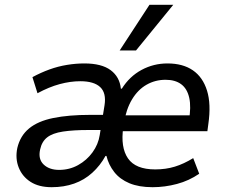

<svg xmlns="http://www.w3.org/2000/svg" viewBox="-20 -770 942 799"><path d="M195 9Q142 9 107.5 -13Q73 -35 58 -72.5Q43 -110 52 -154Q64 -205 101 -235.5Q138 -266 202 -279Q266 -292 356 -292H432L423 -229H348Q285 -229 242 -222.5Q199 -216 176.5 -198.5Q154 -181 147 -148Q138 -108 161.5 -85.5Q185 -63 226 -63Q269 -63 305 -83Q341 -103 365 -136Q389 -169 395 -208L415 -332Q423 -383 397 -407.5Q371 -432 314 -432Q273 -432 228.5 -420Q184 -408 136 -382L115 -449Q150 -468 186 -481Q222 -494 259 -500Q296 -506 331 -506Q403 -506 440.5 -478Q478 -450 483 -401H487Q519 -452 569 -479Q619 -506 677 -506Q741 -506 782.5 -477.5Q824 -449 841.5 -393Q859 -337 847 -254L843 -224H472L482 -290H788L766 -268Q776 -325 767.5 -363Q759 -401 734 -419.5Q709 -438 669 -438Q626 -438 590 -417.5Q554 -397 529.5 -356.5Q505 -316 495 -255L493 -240Q481 -157 512.5 -111Q544 -65 626 -65Q670 -65 707.5 -76.5Q745 -88 784 -112L809 -47Q767 -18 716.5 -4.5Q666 9 615 9Q558 9 518.5 -7.5Q479 -24 455.5 -54Q432 -84 423 -121H419Q397 -81 364 -51Q331 -21 288.5 -6Q246 9 195 9ZM478 -560 602 -750H701L546 -560Z"/></svg>

Font: Nunito Sans 7pt SemiCondensed Medium
Style: Italic
Weight: 500
Width: 4
Italic angle: -9°
Designer: Vernon Adams
Foundry: Vernon Adams
Version: Version 3.101;gftools[0.9.27]